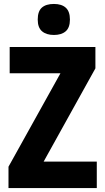

<svg xmlns="http://www.w3.org/2000/svg" viewBox="-20 -952 532 972"><path d="M470 0H23V-108L286 -581H29V-714H463V-606L201 -134H470ZM253 -932Q292 -932 313 -913Q334 -894 334 -853Q334 -812 312.5 -793.5Q291 -775 253 -775Q215 -775 193 -793.5Q171 -812 171 -853Q171 -895 192 -913.5Q213 -932 253 -932Z"/></svg>

Font: Noto Sans Thai Cond ExtBd
Style: Regular
Weight: 800
Width: 3
Designer: Monotype Design Team
Foundry: Monotype Imaging Inc.
Version: Version 2.002; ttfautohint (v1.8.4.7-5d5b)